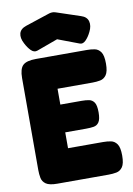

<svg xmlns="http://www.w3.org/2000/svg" viewBox="-101 -991 733 1062"><g transform="rotate(-10 266.0 -460.0)"><path d="M133 9Q88 9 69 -4.5Q50 -18 46 -39.5Q42 -61 42 -83V-600Q42 -652 62.5 -671.5Q83 -691 136 -691H422Q445 -691 465.5 -687Q486 -683 499.5 -664Q513 -645 513 -599Q513 -554 499.5 -535Q486 -516 465 -512Q444 -508 421 -508H225V-419H345Q368 -419 386 -415.5Q404 -412 415 -396Q426 -380 426 -340Q426 -302 415 -285.5Q404 -269 385 -266Q366 -263 343 -263H225V-174H422Q445 -174 465.5 -170Q486 -166 499.5 -147Q513 -128 513 -82Q513 -37 499.5 -18Q486 1 465 5Q444 9 421 9ZM270 -929Q278 -929 284.5 -927Q291 -925 294 -924L423 -881Q455 -871 462 -845Q469 -819 453 -787Q440 -760 423 -743Q406 -726 389 -733L270 -778L152 -735Q133 -728 116 -745Q99 -762 86 -788Q69 -820 75.5 -845Q82 -870 115 -881L245 -924Q247 -925 254.5 -927Q262 -929 270 -929Z"/></g></svg>

Font: Fredoka SemiCondensed
Style: Bold
Weight: 700
Width: 4
Designer: Ben Nathan
Foundry: Milena B. Brandão, Ben Nathan
Version: Version 2.001